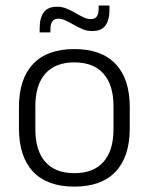

<svg xmlns="http://www.w3.org/2000/svg" viewBox="-20 -682 553 714"><path d="M256.5 12Q155.5 12 103 -43.8Q50.5 -99.5 50.5 -204.5V-284Q50.5 -388.5 103 -444Q155.5 -499.5 256.5 -499.5Q357.5 -499.5 410 -444Q462.5 -388.5 462.5 -284V-204.5Q462.5 -99.5 410 -43.8Q357.5 12 256.5 12ZM256.5 -38Q327.5 -38 364.8 -80Q402 -122 402 -201V-287.5Q402 -366 364.8 -408Q327.5 -450 256.5 -450Q185.5 -450 148.5 -408Q111.5 -366 111.5 -287.5V-201Q111.5 -122 148.5 -80Q185.5 -38 256.5 -38ZM322.5 -566.5Q304 -566.5 287.2 -573.5Q270.5 -580.5 255 -589.5Q239.5 -598.5 225 -605.5Q210.5 -612.5 197 -612.5Q181.5 -612.5 174.5 -602.5Q167.5 -592.5 167.5 -571.5V-561.5H127.5V-577.5Q127.5 -615.5 142.8 -636.2Q158 -657 192.5 -657Q211 -657 227.8 -650Q244.5 -643 260 -634Q275.5 -625 289.8 -618Q304 -611 317.5 -611Q333.5 -611 340.2 -621Q347 -631 347 -651.5V-661.5H387V-645.5Q387 -607.5 372 -587Q357 -566.5 322.5 -566.5Z"/></svg>

Font: Anek Devanagari Medium Light
Style: Regular
Weight: 300
Version: Version 1.003